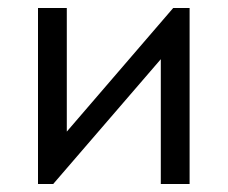

<svg xmlns="http://www.w3.org/2000/svg" viewBox="-20 -460 569 480"><path d="M75 -440H147V-131L413 -440H454V0H382V-312L113 0H75Z"/></svg>

Font: Tilda Sans
Style: Regular
Weight: 400
Designer: ParaType Ltd
Foundry: ParaType Ltd
Version: Version 1.009